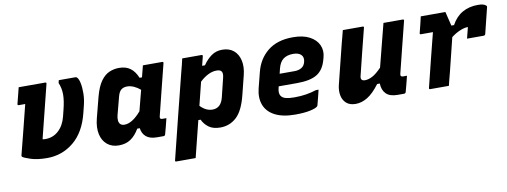

<svg xmlns="http://www.w3.org/2000/svg" viewBox="-61 -883 3736 1414"><g transform="rotate(-10 1807.0 -176.0)"><path d="M114 -540H312Q323 -540 320 -529Q299 -443 277 -357Q255 -271 234 -185Q230 -172 227.5 -159.5Q225 -147 221 -132Q226 -131 231.5 -130.5Q237 -130 242 -130Q300 -130 341 -168Q382 -206 398 -270L410 -318Q427 -385 427 -431Q427 -477 409 -520L414 -540H537Q545 -540 549 -536Q562 -524 569 -491Q576 -458 575.5 -413Q575 -368 562 -318L550 -270Q516 -132 430 -61Q344 10 231 10Q158 10 109 -6Q60 -22 49 -32Q46 -35 47 -42Q70 -134 94 -226.5Q118 -319 140 -410H92Q81 -410 84 -421Q89 -442 98 -476Q107 -510 114 -540Z M865 -552Q917 -552 950 -527.5Q983 -503 1003 -454H1021Q1026 -473 1031 -493Q1036 -513 1043 -540H1187Q1198 -540 1195 -529Q1171 -433 1145.5 -332Q1120 -231 1100 -149Q1094 -127 1115 -127H1146Q1139 -98 1131.5 -69Q1124 -40 1116 -11Q1113 0 1102 0H1054Q1001 0 973 -23.5Q945 -47 940 -88H921Q893 -40 856.5 -15Q820 10 767 10Q716 10 681.5 -18Q647 -46 635.5 -96.5Q624 -147 641 -214L681 -369Q701 -444 730 -483.5Q759 -523 794 -537.5Q829 -552 865 -552ZM803 -144Q814 -133 834 -133Q892 -133 959 -211Q969 -250 979 -288.5Q989 -327 999 -365Q977 -384 951.5 -395.5Q926 -407 901 -407Q874 -407 857 -393.5Q840 -380 831 -347L795 -210Q790 -189 791.5 -172Q793 -155 803 -144Z M1337 -540H1481Q1486 -540 1488.5 -536.5Q1491 -533 1489 -529Q1481 -496 1472 -461H1493Q1521 -502 1556 -527Q1591 -552 1637 -552Q1690 -552 1723 -524Q1756 -496 1766.5 -448Q1777 -400 1762 -340L1727 -200Q1699 -85 1648 -37.5Q1597 10 1526 10Q1473 10 1441 -13Q1409 -36 1392 -72H1375Q1358 -4 1341 64Q1324 132 1307 200H1163Q1151 200 1155 189Q1194 32 1233 -125Q1272 -282 1312 -439Q1320 -468 1326 -493Q1332 -518 1337 -540ZM1569 -408Q1538 -408 1505.5 -391.5Q1473 -375 1444 -347Q1433 -304 1422.5 -260.5Q1412 -217 1401 -174Q1426 -149 1448 -139.5Q1470 -130 1492 -130Q1555 -130 1574 -205L1609 -348Q1618 -384 1604 -398Q1594 -408 1569 -408Z M2166 -552Q2241 -552 2289.5 -526.5Q2338 -501 2357.5 -458.5Q2377 -416 2363 -366L2358 -348Q2338 -275 2287 -244.5Q2236 -214 2139 -214H2001L1999 -206Q1987 -162 2004 -141Q2015 -126 2039 -120Q2063 -114 2102 -114Q2150 -114 2189.5 -120.5Q2229 -127 2266 -139H2286Q2279 -112 2272.5 -84Q2266 -56 2258 -28Q2257 -23 2253 -19Q2241 -7 2197.5 2.5Q2154 12 2086 12Q1992 12 1934 -18.5Q1876 -49 1856 -103Q1836 -157 1853 -225L1883 -343Q1907 -438 1978 -495Q2049 -552 2166 -552ZM2147 -431Q2101 -431 2073 -410Q2045 -389 2033 -341L2024 -304H2136Q2166 -304 2188 -317Q2210 -330 2217 -360Q2225 -393 2206 -412Q2187 -431 2147 -431Z M2538 -540H2686Q2698 -540 2694 -529Q2672 -442 2650.5 -356.5Q2629 -271 2608 -184Q2599 -148 2636 -148Q2661 -148 2691 -163.5Q2721 -179 2760 -220Q2772 -266 2783.5 -311.5Q2795 -357 2809 -411.5Q2823 -466 2842 -540H2986Q2997 -540 2994 -529Q2970 -433 2944.5 -332Q2919 -231 2899 -149Q2896 -137 2901 -132Q2906 -127 2915 -127H2945Q2938 -98 2930.5 -69Q2923 -40 2915 -11Q2912 0 2901 0H2853Q2795 0 2767 -28Q2739 -56 2738 -105H2718Q2671 -42 2627 -15Q2583 12 2538 12Q2494 12 2468.5 -10.5Q2443 -33 2436 -69.5Q2429 -106 2439 -147Q2457 -221 2476 -295.5Q2495 -370 2513 -444Q2520 -470 2526.5 -495Q2533 -520 2538 -540Z M3121 -540H3305Q3305 -540 3309.5 -522Q3314 -504 3320 -479Q3326 -454 3331 -434H3351Q3383 -493 3433 -521.5Q3483 -550 3549 -550Q3594 -550 3610 -534Q3614 -530 3614 -526.5Q3614 -523 3613 -520L3566 -330Q3563 -319 3552 -319H3428L3433 -339Q3437 -355 3441 -370.5Q3445 -386 3449 -402H3445Q3422 -402 3388.5 -388Q3355 -374 3323 -349Q3309 -292 3292.5 -225.5Q3276 -159 3261 -98Q3254 -71 3247.5 -46.5Q3241 -22 3236 0H3097Q3086 0 3089 -11Q3099 -52 3112 -103.5Q3125 -155 3138.5 -210.5Q3152 -266 3165.5 -317.5Q3179 -369 3189 -410H3100Q3088 -410 3092 -421Q3100 -451 3107 -480.5Q3114 -510 3121 -540Z"/></g></svg>

Font: Recursive Mn Lnr St XBd
Style: Italic
Weight: 800
Italic angle: -15°
Monospace: yes
Version: Version 1.079;hotconv 1.0.112;makeotfexe 2.5.65598; ttfautoh